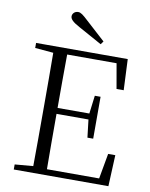

<svg xmlns="http://www.w3.org/2000/svg" viewBox="-100 -1010 848 1083"><g transform="rotate(10 324.5 -469.0)"><path d="M428 -799C391 -833 352 -868 318 -899C287 -928 274 -938 259 -938C240 -938 226 -924 226 -908C226 -892 240 -877 281 -855C324 -831 369 -806 415 -781ZM547 -548H588L580 -725H55V-696L160 -687C161 -590 161 -490 161 -390V-335C161 -235 161 -136 160 -38L55 -29V0H597L605 -179H564L538 -34H239C238 -132 238 -232 238 -351H421L433 -249H466V-489H433L420 -385H238C238 -494 238 -595 239 -691H522Z"/></g></svg>

Font: Noto Serif HK Light
Style: Regular
Weight: 300
Designer: Ryoko NISHIZUKA 西塚涼子 (kana & ideographs); Frank Grießhammer (Latin, Greek & Cyrillic); Wenlong ZHANG 张文龙 (bopomofo); San
Foundry: Adobe
Version: Version 2.001;hotconv 1.1.0;makeotfexe 2.6.0